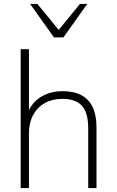

<svg xmlns="http://www.w3.org/2000/svg" viewBox="-20 -955 593 975"><path d="M85 0V-705H127V-366H115Q135 -429 184 -460.5Q233 -492 297 -492Q355 -492 393.5 -471.5Q432 -451 451 -410Q470 -369 470 -308V0H428V-304Q428 -355 414.5 -388Q401 -421 372 -437Q343 -453 297 -453Q246 -453 207.5 -431.5Q169 -410 148 -370.5Q127 -331 127 -278V0ZM254 -765 133 -935H170L278 -803L386 -935H423L302 -765Z"/></svg>

Font: Nunito Sans 12pt ExtraLight
Style: Regular
Weight: 200
Designer: Vernon Adams
Foundry: Vernon Adams
Version: Version 3.101;gftools[0.9.27]